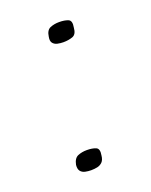

<svg xmlns="http://www.w3.org/2000/svg" viewBox="-78 -384 340 432"><g transform="rotate(-20 92.0 -168.0)"><path d="M40 -22Q43 -37 52.5 -41Q62 -45 74 -45Q87 -45 95.5 -41.5Q104 -38 101 -22Q100 -12 95 -7Q90 -2 83 -0.5Q76 1 68 1Q61 1 54 -0.5Q47 -2 43 -7Q39 -12 40 -22ZM81 -314Q83 -329 92.5 -333Q102 -337 114 -337Q127 -337 135.5 -333.5Q144 -330 141 -314Q140 -298 130 -294.5Q120 -291 108 -291Q101 -291 94 -292.5Q87 -294 83 -299Q79 -304 81 -314Z"/></g></svg>

Font: Genos Light
Style: Italic
Weight: 300
Italic angle: -8°
Designer: Robert E. Leuschke
Foundry: Robert E. Leuschke
Version: Version 1.010